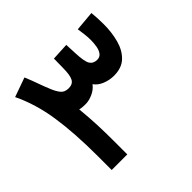

<svg xmlns="http://www.w3.org/2000/svg" viewBox="-164 -833 1003 1003"><g transform="rotate(-45 337.0 -332.0)"><path d="M479 -339.4Q446.3 -339.4 415.5 -351.6Q384.8 -363.8 367.7 -387.7Q350.6 -364.7 322.3 -352.1Q293.9 -339.4 269.5 -339.4Q258.8 -339.4 247.8 -340.1Q236.8 -340.8 225.6 -343.8Q232.4 -272.9 234.6 -217.8Q236.8 -162.6 236.8 -101.6V0H121.6V-103Q121.6 -273.4 102.5 -398.9Q83.5 -524.4 34.2 -626L141.1 -664.1Q158.2 -623.5 168.9 -592.5Q179.7 -561.5 196.3 -521.5Q206.5 -497.1 220.7 -479Q234.9 -460.9 264.2 -460.4Q295.4 -460.4 306.9 -482.2Q318.4 -503.9 318.8 -555.7L319.8 -625L416 -629.9L418.9 -564.9Q421.4 -501.5 434.3 -481Q447.3 -460.4 475.1 -460.4Q495.6 -460.4 506.3 -474.9Q517.1 -489.3 521 -511.5Q524.9 -533.7 524.9 -557.6Q524.9 -581.1 521.7 -604.5Q518.6 -627.9 516.1 -645L626.5 -654.8Q630.9 -612.3 630.9 -567.9Q630.9 -507.8 616.9 -455.8Q603 -403.8 569.8 -371.6Q536.6 -339.4 479 -339.4Z"/></g></svg>

Font: Vazirmatn RD FD SemiBold
Style: Regular
Weight: 600
Designer: Saber Rastikerdar
Foundry: Saber Rastikerdar
Version: Version 33.003